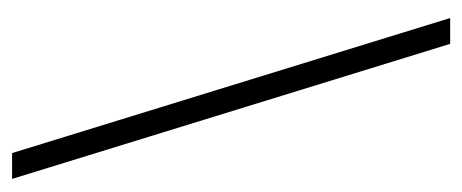

<svg xmlns="http://www.w3.org/2000/svg" viewBox="-250 -488 786 327"><g transform="rotate(90 143.5 -325.0)"><path d="M55.2 -698.2 285.2 47.9H241.2L11.2 -698.2Z"/></g></svg>

Font: Linux Libertine O
Style: Regular
Weight: 400
Designer: Philipp H. Poll
Foundry: Philipp H. Poll
Version: Version 5.3.0